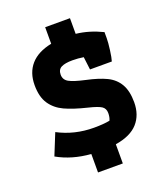

<svg xmlns="http://www.w3.org/2000/svg" viewBox="-149 -816 879 1026"><g transform="rotate(-20 290.0 -303.0)"><path d="M230 5Q123 -3 40 -50L89 -171Q182 -122 292 -122Q347 -122 382 -129Q390 -146 390 -170Q390 -196 371 -208.5Q352 -221 298 -234Q220 -253 172.5 -275Q125 -297 98 -337Q71 -377 71 -444Q71 -515 111 -560.5Q151 -606 230 -622V-716H371V-627Q445 -619 519 -583V-548Q519 -524 513.5 -482Q508 -440 502 -422H378L369 -495Q339 -500 306 -500Q264 -500 242.5 -489Q221 -478 221 -449Q221 -420 247 -405.5Q273 -391 337 -377Q407 -362 450.5 -341Q494 -320 517 -280.5Q540 -241 540 -177Q540 -105 499 -59Q458 -13 371 1V110H230Z"/></g></svg>

Font: Athiti
Style: Bold
Weight: 700
Designer: CadsonDemak Team
Foundry: CadsonDemak
Version: Version 1.033